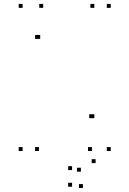

<svg xmlns="http://www.w3.org/2000/svg" viewBox="-20 -760 660 979"><path d="M544.7 10V-10H524.7V10ZM544.7 -720V-740H524.7V-720ZM461 -720V-740H441V-720ZM461 -157.5V-177.5H441V-157.5ZM455 -157.5V-177.5H435V-157.5ZM200.2 -720V-740H180.2V-720ZM95.3 -720V-740H75.3V-720ZM95.3 10V-10H75.3V10ZM179 10V-10H159V10ZM179 -561.7V-581.7H159V-561.7ZM185 -561.7V-581.7H165V-561.7ZM467.5 71.7V51.7H447.5V71.7ZM448.8 10V-10H428.8V10ZM392.5 115.3V95.3H372.5V115.3ZM347.5 107.3V87.3H327.5V107.3ZM347.5 192V172H327.5V192ZM402.7 198.7V178.7H382.7V198.7ZM544.7 10V-10H524.7V10Z"/></svg>

Font: Monaspace Neon Dots Var
Style: Regular
Weight: 400
Designer: Riley Cran and the Lettermatic Team
Version: Version 1.100 (Monaspace Neon Dots)